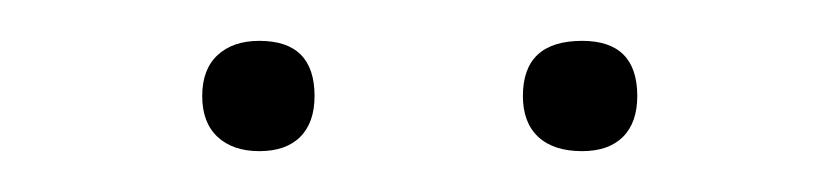

<svg xmlns="http://www.w3.org/2000/svg" viewBox="-20 -572 410 94"><path d="M79 -525Q79 -538 86.5 -545Q94 -552 107 -552Q134 -552 134 -525Q134 -512 127 -505Q120 -498 107 -498Q94 -498 86.5 -505Q79 -512 79 -525ZM236 -525Q236 -552 265 -552Q292 -552 292 -525Q292 -512 285 -505Q278 -498 265 -498Q251 -498 243.5 -505Q236 -512 236 -525Z"/></svg>

Font: Athiti ExtraLight
Style: Regular
Weight: 250
Version: Version 1.032